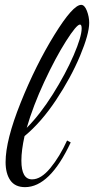

<svg xmlns="http://www.w3.org/2000/svg" viewBox="-20 -740 387 790"><path d="M3 -73Q3 -163 65 -317.5Q127 -472 203.5 -596Q280 -720 314 -720Q328 -720 337.5 -695.5Q347 -671 347 -646Q347 -600 309.5 -510.5Q272 -421 211 -329Q150 -237 81 -180Q68 -122 68 -79Q68 -2 112 -2Q149 -2 187.5 -49Q226 -96 256 -162L271 -154Q185 30 83 30Q42 30 22.5 2Q3 -26 3 -73ZM316 -623Q316 -639 309 -639Q295 -639 251.5 -570.5Q208 -502 162 -403Q116 -304 90 -214Q145 -269 197.5 -352.5Q250 -436 283 -512.5Q316 -589 316 -623Z"/></svg>

Font: Dancing Script
Style: Regular
Weight: 400
Designer: Pablo Impallari
Foundry: Pablo Impallari
Version: Version 2.000